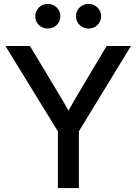

<svg xmlns="http://www.w3.org/2000/svg" viewBox="-20 -963 698 983"><path d="M276.4 0V-290.5L7.8 -727.5H133.3L271.5 -498Q287.1 -472.7 301.8 -447.3Q316.4 -421.9 330.6 -396.5Q344.7 -421.9 359.4 -447.3Q374 -472.7 389.2 -498L525.9 -727.5H650.4L383.8 -290.5V0ZM433.6 -816.9Q406.2 -816.9 387.7 -835Q369.1 -853 369.1 -879.9Q369.1 -906.2 387.7 -924.6Q406.2 -942.9 433.6 -942.9Q460.4 -942.9 479 -924.6Q497.6 -906.2 497.6 -879.9Q497.6 -853 479 -835Q460.4 -816.9 433.6 -816.9ZM224.6 -816.9Q197.8 -816.9 179.2 -835Q160.6 -853 160.6 -879.9Q160.6 -906.2 179.2 -924.6Q197.8 -942.9 224.6 -942.9Q252 -942.9 270.5 -924.6Q289.1 -906.2 289.1 -879.9Q289.1 -853 270.5 -835Q252 -816.9 224.6 -816.9Z"/></svg>

Font: Inter Display Medium
Style: Regular
Weight: 500
Designer: Rasmus Andersson
Foundry: rsms
Version: Version 4.001;git-9221beed3